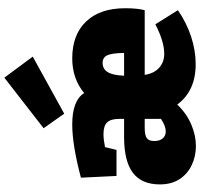

<svg xmlns="http://www.w3.org/2000/svg" viewBox="-39 -869 923 885"><g transform="rotate(-90 422.5 -426.5)"><path d="M54 -351 46 -515Q121 -535 182.5 -545Q244 -555 291 -555Q402 -555 436 -500Q502 -555 596 -555Q705 -555 766 -491Q827 -427 827 -311Q827 -254 818 -221H520Q526 -179 552 -155Q578 -131 617 -131Q674 -131 753 -172L818 -68Q760 -28 696 -7Q632 14 569 14Q446 14 383 -71Q342 -28 291.5 -6.5Q241 15 192 15Q145 15 104.5 -4Q64 -23 39.5 -60Q15 -97 15 -151Q15 -235 68.5 -275.5Q122 -316 233 -316H317V-339Q317 -377 301 -394Q285 -411 247 -411Q222 -411 187 -404L174 -351ZM575 -415Q547 -415 532.5 -391.5Q518 -368 516 -316H621Q620 -373 610 -394Q600 -415 575 -415ZM259 -124Q284 -124 317 -146V-221H276Q242 -221 228.5 -211.5Q215 -202 215 -177Q215 -152 227 -138Q239 -124 259 -124ZM341 -592 274 -687 507 -868 604 -737Z"/></g></svg>

Font: Bitter Black
Style: Regular
Weight: 900
Designer: Sol Matas, and Bitter project Authors
Foundry: Sol Matas
Version: Version 2.001